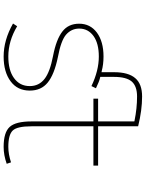

<svg xmlns="http://www.w3.org/2000/svg" viewBox="105 -908 790 1040"><g transform="rotate(90 500.0 -388.0)"><path d="M775.4 -12.7Q697.3 -12.7 667.5 -45.4Q637.7 -78.1 637.7 -163.1V-499H514.6V-524.4H637.7V-720.7L633.8 -721.7Q566.4 -735.4 502.9 -735.4Q447.3 -735.4 421.9 -707Q396.5 -677.7 396.5 -610.4V-536.1L400.4 -535.2Q419.9 -531.2 458 -512.7L446.3 -488.3Q362.3 -528.3 286.1 -528.3Q215.8 -528.3 175.8 -500Q134.8 -470.7 134.8 -421.9Q134.8 -379.9 168 -350.6Q200.2 -323.2 289.1 -306.6Q383.8 -287.1 427.7 -251Q470.7 -215.8 470.7 -154.3Q470.7 -87.9 420.9 -50.8Q370.1 -12.7 286.1 -12.7Q197.3 -12.7 107.4 -63.5L122.1 -85.9Q202.1 -38.1 286.1 -38.1Q360.4 -38.1 402.3 -68.4Q446.3 -99.6 446.3 -154.3Q446.3 -204.1 407.2 -234.4Q370.1 -263.7 283.2 -280.3Q192.4 -297.9 150.4 -331.1Q108.4 -363.3 108.4 -421.9Q108.4 -481.4 156.2 -517.6Q205.1 -553.7 286.1 -553.7Q329.1 -553.7 365.2 -543.9L371.1 -543V-610.4Q371.1 -688.5 403.3 -725.6Q434.6 -762.7 502.9 -762.7Q577.1 -762.7 664.1 -741.2V-524.4H877V-499H664.1V-163.1Q664.1 -85.9 687 -62Q710 -38.1 775.4 -38.1Q815.4 -38.1 859.4 -52.7L867.2 -29.3Q820.3 -12.7 775.4 -12.7Z"/></g></svg>

Font: Mgen+ 1m thin
Style: Regular
Weight: 100
Designer: [Source Han Sans]
Ryoko NISHIZUKA  (kana & ideographs); Paul D. Hunt (Latin, Greek & Cyrillic); Wenlong ZHANG  (bopomofo
Version: Version 1.059.20150602